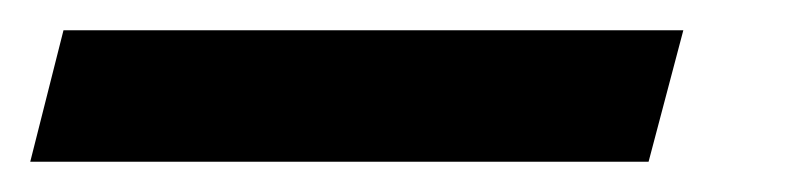

<svg xmlns="http://www.w3.org/2000/svg" viewBox="-108 61 535 127"><path d="M-88 168 -66 81H344L321 168Z"/></svg>

Font: Noto Sans Display Extra
Style: Italic
Weight: 800
Italic angle: -12°
Designer: Monotype Design Team
Foundry: Monotype Imaging Inc.
Version: Version 1.900